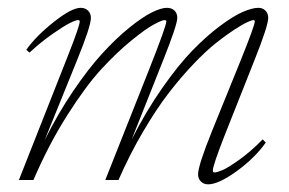

<svg xmlns="http://www.w3.org/2000/svg" viewBox="-20 -465 746 496"><path d="M28.8 0 155.8 -321.8Q186 -398.4 186 -409.7Q186 -413.1 181.6 -413.1Q175.8 -413.1 160.2 -405.3Q144.5 -397.5 115.5 -377.2Q86.4 -356.9 56.2 -329.1L47.9 -336.4Q72.8 -371.6 118.9 -408.2Q165 -444.8 188.5 -444.8Q200.2 -444.8 207.5 -437.5Q214.8 -430.2 214.8 -418.9Q214.8 -397 178.7 -308.6L95.2 -102.5Q129.4 -171.4 169.2 -230Q209 -288.6 244.4 -327.1Q279.8 -365.7 313.5 -393.1Q347.2 -420.4 371.6 -432.6Q396 -444.8 411.1 -444.8Q423.3 -444.8 430.7 -437.7Q438 -430.7 438 -418.9Q438 -400.9 401.4 -309.1L320.3 -105Q356.9 -177.2 398.9 -237.3Q440.9 -297.4 477.3 -334.7Q513.7 -372.1 548.3 -397.9Q583 -423.8 607.4 -434.3Q631.8 -444.8 647.5 -444.8Q658.7 -444.8 665.8 -437.5Q672.9 -430.2 672.9 -418.9Q672.9 -398.4 637.2 -309.1L561.5 -118.2Q529.8 -37.6 529.8 -24.4Q529.8 -19.5 534.2 -19.5Q540.5 -19.5 554.4 -25.4Q568.4 -31.2 597.7 -52Q627 -72.8 658.7 -105L666.5 -96.7Q638.7 -57.1 591.6 -22.9Q544.4 11.2 517.6 11.2Q506.3 11.2 499 3.9Q491.7 -3.4 491.7 -14.6Q491.7 -37.1 527.3 -125.5L601.6 -308.6Q638.2 -399.4 638.2 -409.7Q638.2 -413.1 633.8 -413.1Q630.9 -413.1 618.9 -407.7Q606.9 -402.3 585.4 -388.4Q564 -374.5 538.1 -354Q512.2 -333.5 480 -299.8Q447.8 -266.1 416.3 -225.3Q384.8 -184.6 350.1 -125.7Q315.4 -66.9 286.1 0H252L364.3 -283.2Q409.7 -397.9 409.7 -409.7Q409.7 -413.1 404.8 -413.1Q398.9 -413.1 378.4 -402.3Q357.9 -391.6 320.6 -361.3Q283.2 -331.1 242.9 -287.6Q202.6 -244.1 154.3 -168.2Q106 -92.3 66.4 0Z"/></svg>

Font: Elstob ExtraLight
Style: Italic
Weight: 200
Italic angle: -20°
Designer: Peter S. Baker
Version: Version 1.015